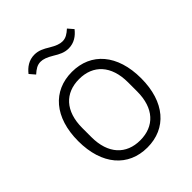

<svg xmlns="http://www.w3.org/2000/svg" viewBox="-206 -834 962 962"><g transform="rotate(-45 275.0 -353.0)"><path d="M347 -618C386 -618 415 -639 436 -666L411 -695C390 -676 373 -665 350 -665C332 -665 312 -672 282 -690C256 -706 233 -718 203 -718C164 -718 135 -697 114 -670L139 -641C160 -660 177 -671 200 -671C218 -671 238 -664 268 -646C294 -630 317 -618 347 -618ZM275 12C410 12 498 -88 498 -256C498 -424 410 -524 275 -524C140 -524 52 -424 52 -256C52 -88 140 12 275 12ZM275 -39C176 -39 113 -105 113 -224V-288C113 -408 176 -473 275 -473C374 -473 437 -407 437 -288V-224C437 -104 374 -39 275 -39Z"/></g></svg>

Font: IBM Plex Thai Looped Light
Style: Regular
Weight: 300
Designer: Mike Abbink, Paul van der Laan, Pieter van Rosmalen, Ben Mitchell, Mark Frömberg
Foundry: Bold Monday
Version: Version 1.0